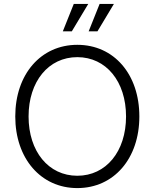

<svg xmlns="http://www.w3.org/2000/svg" viewBox="-20 -945 790 981"><path d="M375 16C562 16 692 -135 692 -350C692 -566 562 -716 375 -716C189 -716 58 -566 58 -350C58 -135 189 16 375 16ZM375 -47C228 -47 126 -171 126 -350C126 -529 228 -653 375 -653C522 -653 624 -529 624 -350C624 -171 522 -47 375 -47ZM301 -785H347L431 -925H357ZM433 -785H478L562 -925H489Z"/></svg>

Font: Uncut Sans Book
Style: Regular
Weight: 350
Designer: Kasper Nordkvist
Foundry: UNCUT.wtf
Version: Version 1.304;Glyphs 3.2 (3246)